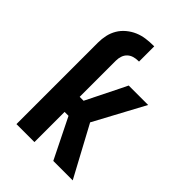

<svg xmlns="http://www.w3.org/2000/svg" viewBox="-218 -839 936 936"><g transform="rotate(45 250.0 -371.5)"><path d="M73 0V-562Q73 -588 78.5 -613Q84 -638 97 -660Q110 -682 130.5 -699Q151 -716 174.5 -726Q198 -736 223.5 -739.5Q249 -743 275 -743H280V-638H275Q259 -638 244 -633.5Q229 -629 218 -618.5Q207 -608 202 -593Q197 -578 197 -562V-312H224L310 -485L327 -520H461L321 -260L461 0H327L224 -208H197V0Z"/></g></svg>

Font: Iosevka SS18 Extrabold
Style: Regular
Weight: 800
Monospace: yes
Designer: Belleve Invis
Foundry: Belleve Invis
Version: Version 25.1.1; ttfautohint (v1.8.4)